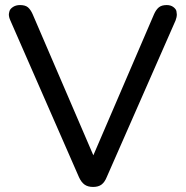

<svg xmlns="http://www.w3.org/2000/svg" viewBox="-20 -732 734 759"><path d="M348 7Q327 7 314 -2.5Q301 -12 292 -32L21 -651Q15 -664 15 -675Q15 -679 17.5 -688Q20 -697 31.5 -704.5Q43 -712 59 -712Q80 -712 90.5 -703Q101 -694 109 -676L349 -118L589 -676Q597 -694 608 -703Q619 -712 639 -712Q655 -712 665.5 -704Q676 -696 677.5 -687.5Q679 -679 679 -675Q679 -664 674 -651L402 -32Q394 -12 381.5 -2.5Q369 7 348 7Z"/></svg>

Font: Nunito Medium
Style: Regular
Weight: 500
Designer: Vernon Adams
Foundry: Vernon Adams
Version: Version 3.602